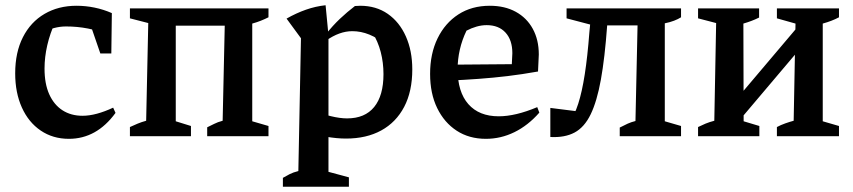

<svg xmlns="http://www.w3.org/2000/svg" viewBox="-20 -520 3257 733"><path d="M243 10Q182 10 135.5 -21.5Q89 -53 63.5 -109.5Q38 -166 38 -240Q38 -320 67.5 -378Q97 -436 150 -467Q203 -498 272 -498Q307 -498 341 -491Q375 -484 407 -470L392 -388Q318 -419 232 -419Q209 -419 186.5 -413Q164 -407 143 -395L191 -436Q171 -393 160.5 -347.5Q150 -302 150 -258Q150 -200 168 -160Q186 -120 218.5 -99Q251 -78 295 -78Q321 -78 350.5 -86Q380 -94 412 -109L421 -89Q349 10 243 10ZM363 -316 310 -470H407L405 -316Z M476 0V-35Q491 -42 505.5 -48Q520 -54 538 -59L546 -432L476 -450V-488H1005V-454Q991 -447 976 -441Q961 -435 943 -430V-57L1005 -39V0H771V-34Q784 -40 797.5 -47Q811 -54 830 -59L838 -422H651V-57L709 -39V0Z M1301 9Q1266 9 1225.5 2Q1185 -5 1141 -19L1161 -102Q1208 -85 1243 -76.5Q1278 -68 1305 -68Q1373 -68 1408.5 -111.5Q1444 -155 1444 -237Q1444 -281 1433.5 -321.5Q1423 -362 1401 -397L1453 -349Q1391 -401 1325 -401Q1276 -401 1225 -365L1224 -389Q1250 -422 1277.5 -448Q1305 -474 1335 -497Q1341 -497 1345.5 -497.5Q1350 -498 1355 -498Q1416 -498 1460.5 -467Q1505 -436 1529.5 -381Q1554 -326 1554 -255Q1554 -171 1523 -112Q1492 -53 1435.5 -22Q1379 9 1301 9ZM1060 193V159Q1072 152 1085.5 145Q1099 138 1119 133L1129 -374L1074 -449Q1111 -470 1148 -483Q1185 -496 1223 -500L1234 -386V136L1312 157V193Z M1835 10Q1771 10 1723.5 -21Q1676 -52 1649 -107.5Q1622 -163 1622 -238Q1622 -315 1650.5 -373.5Q1679 -432 1730 -465Q1781 -498 1850 -498Q1907 -498 1949 -475Q1991 -452 2014 -410Q2037 -368 2037 -312L2034 -247Q1972 -236 1917.5 -229.5Q1863 -223 1808 -219Q1753 -215 1689 -212L1690 -273L1934 -275L1936 -317Q1936 -367 1910 -395.5Q1884 -424 1838 -424Q1819 -424 1799.5 -418.5Q1780 -413 1761 -403Q1744 -368 1735.5 -330.5Q1727 -293 1727 -256Q1727 -169 1768 -122.5Q1809 -76 1884 -76Q1948 -76 2031 -111L2039 -90Q1996 -41 1944 -15.5Q1892 10 1835 10Z M2081 3V-108L2200 -93L2153 -53Q2173 -79 2187.5 -124Q2202 -169 2212.5 -236.5Q2223 -304 2230 -396L2238 -479L2280 -414L2143 -450V-488H2580V-454Q2569 -447 2553.5 -441Q2538 -435 2518 -431V-57L2580 -39V0H2346V-33Q2363 -42 2376.5 -48Q2390 -54 2406 -58L2414 -423H2298Q2289 -299 2274 -216Q2259 -133 2235 -83.5Q2211 -34 2173.5 -14Q2136 6 2081 3Z M2771 -23 2765 -110 3068 -468V-374ZM2645 0V-35Q2659 -42 2673.5 -48Q2688 -54 2707 -59L2714 -432L2645 -450V-488H2878V-453Q2864 -446 2849.5 -440.5Q2835 -435 2818 -430L2819 -57L2879 -39V0ZM2946 0V-35Q2961 -43 2978 -49Q2995 -55 3010 -59L3017 -430L2946 -450V-488H3183V-454Q3157 -440 3121 -430V-57L3183 -39V0Z"/></svg>

Font: Piazzolla 24pt SemiBold
Style: Regular
Weight: 600
Designer: Juan Pablo del Peral
Foundry: Huerta Tipografica
Version: Version 2.005